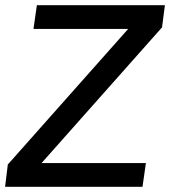

<svg xmlns="http://www.w3.org/2000/svg" viewBox="-24 -717 654 737"><path d="M6 -85.5 468 -606H104.5L117.5 -697H609L598 -612L135.5 -91H536L523 0H-4.5Z"/></svg>

Font: HK Grotesk Medium
Style: Italic
Weight: 500
Italic angle: -8°
Designer: Alfredo Marco Pradil
Foundry: Hanken Design Co.
Version: Version 3.004